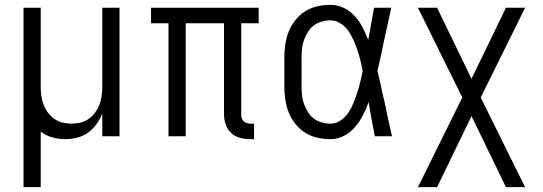

<svg xmlns="http://www.w3.org/2000/svg" viewBox="-20 -562 2240 792"><path d="M77 210V-530H148V-205Q148 -186 150.5 -167.5Q153 -149 159.5 -131.5Q166 -114 177 -98.5Q188 -83 203.5 -72Q219 -61 237.5 -56.5Q256 -52 275 -52Q294 -52 312.5 -56.5Q331 -61 346.5 -72Q362 -83 373 -98.5Q384 -114 390.5 -131.5Q397 -149 399.5 -167.5Q402 -186 402 -205V-530H473V0H402V-94Q393 -71 378 -50Q363 -29 342.5 -14.5Q322 0 297.5 6Q273 12 248 12Q221 12 195 4.5Q169 -3 148 -19V210Z M1028 12H1013Q991 12 970 6.5Q949 1 933.5 -13.5Q918 -28 911 -48.5Q904 -69 904 -90V-466H746V0H675V-466H603V-530H1047V-466H975V-90Q975 -82 977 -75Q979 -68 984.5 -62.5Q990 -57 997.5 -54.5Q1005 -52 1013 -52H1028Z M1343 12Q1316 12 1289 6Q1262 0 1239 -14.5Q1216 -29 1198.5 -51Q1181 -73 1171 -98Q1161 -123 1157 -150.5Q1153 -178 1153 -205V-325Q1153 -352 1157 -379.5Q1161 -407 1171 -432Q1181 -457 1198.5 -479Q1216 -501 1239 -515.5Q1262 -530 1289 -536Q1316 -542 1343 -542Q1372 -542 1398 -529.5Q1424 -517 1443.5 -495.5Q1463 -474 1476 -448.5Q1489 -423 1499 -397Q1505 -430 1511 -463.5Q1517 -497 1523 -530H1594Q1585 -491 1577 -452.5Q1569 -414 1560 -375V-374Q1555 -348 1549 -322Q1543 -296 1537 -270Q1544 -242 1550 -214Q1556 -186 1562 -158L1563 -157Q1571 -117 1579.5 -78Q1588 -39 1597 0H1526Q1519 -34 1513 -68.5Q1507 -103 1501 -138V-142Q1491 -114 1477.5 -87.5Q1464 -61 1445 -38.5Q1426 -16 1399.5 -2Q1373 12 1343 12ZM1343 -52Q1366 -52 1385.5 -65.5Q1405 -79 1417.5 -98Q1430 -117 1438.5 -138.5Q1447 -160 1454 -181.5Q1461 -203 1466.5 -225.5Q1472 -248 1476 -270Q1472 -292 1466.5 -313.5Q1461 -335 1454 -356Q1447 -377 1438 -397Q1429 -417 1416.5 -435Q1404 -453 1384.5 -465.5Q1365 -478 1343 -478Q1325 -478 1307 -473Q1289 -468 1274.5 -457Q1260 -446 1250 -430Q1240 -414 1234 -397Q1228 -380 1226 -361.5Q1224 -343 1224 -325V-205Q1224 -187 1226 -168.5Q1228 -150 1234 -133Q1240 -116 1250 -100Q1260 -84 1274.5 -73Q1289 -62 1307 -57Q1325 -52 1343 -52Z M1704 210 1887 -160 1704 -530H1783L1925 -237L2067 -530H2146L1963 -160L2146 210H2067L1925 -83L1783 210Z"/></svg>

Font: Lode Term
Style: Regular
Weight: 400
Monospace: yes
Designer: Belleve Invis
Foundry: Belleve Invis
Version: Version 29.2.0